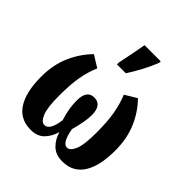

<svg xmlns="http://www.w3.org/2000/svg" viewBox="-215 -944 1102 1102"><g transform="rotate(45 336.5 -393.0)"><path d="M208 10Q262 10 292 -21.5Q322 -53 334 -98Q347 -52 378.5 -21Q410 10 465 10Q550 10 593 -57Q636 -124 636 -249Q636 -346 603 -422.5Q570 -499 515 -554L444 -511Q466 -456 476.5 -395.5Q487 -335 487 -244Q487 -146 469.5 -105.5Q452 -65 427 -65Q390 -65 373 -161Q397 -246 397 -297Q397 -380 336 -380Q276 -380 276 -297Q276 -266 280.5 -236Q285 -206 299 -159Q287 -65 244 -65Q220 -65 202.5 -105.5Q185 -146 185 -244Q185 -336 195.5 -395.5Q206 -455 229 -510L158 -554Q103 -499 69 -422.5Q35 -346 35 -249Q35 -124 78.5 -57Q122 10 208 10ZM293 -606H365Q391 -646 416 -693Q441 -740 458 -784V-796H327Q320 -754 310.5 -707.5Q301 -661 293 -621Z"/></g></svg>

Font: Noto Serif ExtraCondensed Extra
Style: Regular
Weight: 800
Width: 3
Designer: Monotype Design Team
Foundry: Monotype Imaging Inc.
Version: Version 1.002